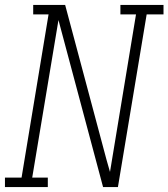

<svg xmlns="http://www.w3.org/2000/svg" viewBox="-35 -755 680 775"><path d="M-15 0V-38H52L161 -697H99V-735H228L395 -110L409 -61L514 -697H451V-735H625V-697H557L441 0H381L201 -674L95 -38H158V0Z"/></svg>

Font: Iosevka Slab XLtEx
Style: Italic
Weight: 200
Width: 7
Italic angle: -9°
Monospace: yes
Designer: Belleve Invis
Foundry: Belleve Invis
Version: Version 11.1.0; ttfautohint (v1.8.3)